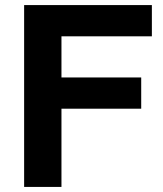

<svg xmlns="http://www.w3.org/2000/svg" viewBox="-20 -736 642 756"><path d="M222 -308V0H75V-716H578V-593H222V-431H536V-308Z"/></svg>

Font: Almarai Bold
Style: Regular
Weight: 700
Designer: Boutros International 2019
Foundry: Created by Boutros International 2019
Version: Version 1.10